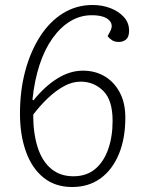

<svg xmlns="http://www.w3.org/2000/svg" viewBox="-20 -736 578 769"><path d="M269 13Q201 13 154.5 -24.5Q108 -62 84 -128.5Q60 -195 60 -281Q60 -373 81 -451.5Q102 -530 140.5 -590Q179 -650 232.5 -683Q286 -716 351 -716Q389 -716 422 -703.5Q455 -691 476 -668Q497 -645 497 -613Q497 -588 485 -578Q473 -568 456 -568Q440 -568 429.5 -574.5Q419 -581 411 -591L421 -610Q436 -637 416 -656Q396 -675 347 -675Q302 -675 262.5 -651.5Q223 -628 191 -583.5Q159 -539 138.5 -476.5Q118 -414 110 -337L114 -334Q159 -390 209.5 -421.5Q260 -453 312 -453Q361 -453 399 -430.5Q437 -408 459.5 -366Q482 -324 482 -265Q482 -181 456 -118.5Q430 -56 382.5 -21.5Q335 13 269 13ZM274 -30Q326 -30 360.5 -58.5Q395 -87 413 -137.5Q431 -188 431 -252Q431 -335 393.5 -372Q356 -409 303 -409Q270 -409 237.5 -391.5Q205 -374 173.5 -344.5Q142 -315 113 -277Q113 -201 131 -145.5Q149 -90 185 -60Q221 -30 274 -30Z"/></svg>

Font: Literata ExtraLight
Style: Italic
Weight: 250
Italic angle: -2°
Designer: Latin by Veronika Burian and Jose Scaglione. Greek by Irene Vlachou. Cyrillic by Vera Evstafieva
Foundry: TypeTogether
Version: Version 3.002